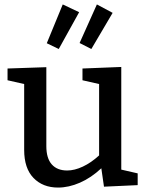

<svg xmlns="http://www.w3.org/2000/svg" viewBox="-20 -836 664 866"><path d="M527 -71 601 -54V-1L449 6L437 -77Q391 -34 340.5 -12Q290 10 242 10Q173 10 131 -33.5Q89 -77 89 -160V-457L14 -474V-527L189 -533V-177Q189 -122 213.5 -94.5Q238 -67 283 -67Q316 -67 353.5 -84.5Q391 -102 427 -135V-457L352 -474V-527L527 -534ZM337 -781 245 -615 191 -641 263 -816ZM488 -778 392 -615 339 -642 417 -816Z"/></svg>

Font: Bitter Pro Medium
Style: Regular
Weight: 500
Designer: Sol Matas, and Bitter project Authors
Foundry: Sol Matas
Version: Version 1.010